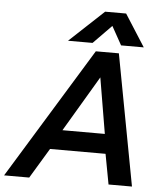

<svg xmlns="http://www.w3.org/2000/svg" viewBox="-70 -967 892 1020"><g transform="rotate(5 376.0 -456.5)"><path d="M449 -913H561L670 -742H549L494 -841L397 -742H266ZM418 -699H541L672 0H547L517 -161H221L124 0H-10ZM504 -266 454 -563 278 -266Z"/></g></svg>

Font: Prompt Medium
Style: Italic
Weight: 500
Italic angle: -12°
Designer: Katatrad Team
Foundry: CadsonDemak
Version: Version 1.001